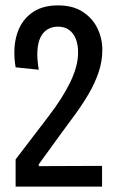

<svg xmlns="http://www.w3.org/2000/svg" viewBox="-20 -693 439 713"><path d="M38 0V-101L161 -262Q187 -296 207 -327.5Q227 -359 241 -388Q255 -417 262.5 -444.5Q270 -472 270 -499Q270 -527 261.5 -548.5Q253 -570 236.5 -582Q220 -594 195 -594Q174 -594 157.5 -584.5Q141 -575 131 -555.5Q121 -536 119 -505.5Q117 -475 124 -434L38 -443Q27 -509 41.5 -561Q56 -613 95 -643Q134 -673 195 -673Q251 -673 287.5 -649Q324 -625 342 -587.5Q360 -550 360 -508Q360 -465 346 -424Q332 -383 309 -344Q286 -305 259 -268Q232 -231 206 -196L124 -83V-76L359 -77V0Z"/></svg>

Font: Bricolage Grotesque 24pt Condensed
Style: Regular
Weight: 400
Width: 3
Designer: Mathieu Triay
Foundry: Atelier Triay
Version: Version 1.001;gftools[0.9.33.dev8+g029e19f]